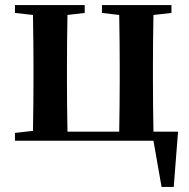

<svg xmlns="http://www.w3.org/2000/svg" viewBox="-20 -555 747 757"><path d="M617 182 585 0H39V-31L110 -39Q112 -153 112 -235V-300Q112 -382 110 -496L39 -504V-535H314V-504L246 -496Q244 -382 244 -300V-235Q244 -150 246 -36H450Q452 -150 452 -235V-300Q452 -382 450 -496L382 -504V-535H656V-504L585 -496Q583 -382 583 -300V-235Q583 -150 585 -36H682L665 182Z"/></svg>

Font: GenRyuMin TW B
Style: Regular
Weight: 700
Version: Version 1.501;PS 1;hotconv 16.6.51;makeotf.lib2.5.65220